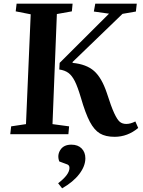

<svg xmlns="http://www.w3.org/2000/svg" viewBox="-20 -734 780 1050"><path d="M606.9 14.2Q557.1 14.2 526.4 -4.2Q495.6 -22.5 471.4 -67.9Q447.3 -113.3 421.9 -201.2Q404.8 -258.8 389.4 -289.6Q374 -320.3 354.5 -335Q335 -349.6 304.2 -354L306.2 -390.1L576.2 -659.2L493.2 -670.9L501 -713.9H728L723.1 -670.9L649.9 -658.2L377 -395V-390.1Q452.6 -382.8 494.4 -345.9Q536.1 -309.1 564 -226.1Q587.9 -150.9 604.5 -115.2Q621.1 -79.6 635 -67.9Q648.9 -56.2 670.9 -56.2Q693.8 -56.2 720.2 -69.8L735.8 -34.2Q677.7 14.2 606.9 14.2ZM354 0H36.1L41 -43L122.1 -55.2L147.9 -655.8L65.9 -671.9L70.8 -713.9H377L373 -671.9L291 -657.2L267.1 -55.2L357.9 -43ZM319.8 295.9 297.9 268.1Q359.9 221.2 359.9 184.1Q359.9 175.3 355.7 170.4Q351.6 165.5 339.8 162.1L304.2 148.9Q291.5 115.2 309.8 86.2Q328.1 57.1 370.1 57.1Q406.2 57.1 426.5 77.9Q446.8 98.6 446.8 131.8Q446.8 174.3 413.6 217.8Q380.4 261.2 319.8 295.9Z"/></svg>

Font: Literata SemiBold
Style: Italic
Weight: 650
Italic angle: -2.39999°
Designer: Latin by Veronika Burian and Jose Scaglione. Greek by Irene Vlachou. Cyrillic by Vera Evstafieva
Foundry: TypeTogether
Version: Version 3.021